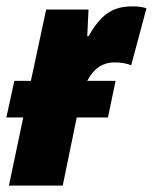

<svg xmlns="http://www.w3.org/2000/svg" viewBox="-33 -583 480 603"><path d="M-5 0H164L208 -214H306L330 -329H241C260 -366 288 -387 327 -387C347 -387 365 -384 379 -378L427 -557C411 -562 397 -563 383 -563C321 -563 284 -538 245 -469H241L245 -553H112L64 -329H12L-13 -214H40Z"/></svg>

Font: Noto Sans Condensed Black
Style: Italic
Weight: 900
Width: 3
Italic angle: -12°
Designer: Monotype Design Team
Foundry: Monotype Imaging Inc.
Version: Version 2.013